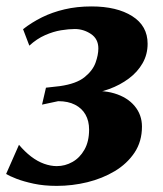

<svg xmlns="http://www.w3.org/2000/svg" viewBox="-30 -580 518 612"><path d="M151 12.5Q110 12.5 77.5 5.5Q45 -1.5 22.5 -10.2Q0 -19 -10.5 -25.5L30.5 -118.5Q49 -96.5 69.2 -81Q89.5 -65.5 110.5 -58Q131.5 -50.5 151 -50.5Q177.5 -50.5 201 -63.8Q224.5 -77 239.2 -103Q254 -129 254 -167Q254 -194.5 242.5 -214.8Q231 -235 209 -246.2Q187 -257.5 155.5 -257.5L104 -246.5L116.5 -300.5L161 -305.5Q213.5 -313 239.5 -334Q265.5 -355 274.5 -380Q283.5 -405 283.5 -425.5Q283.5 -456 259.8 -471.8Q236 -487.5 208.5 -487.5Q189 -487.5 164.5 -483.5Q140 -479.5 113.8 -468Q87.5 -456.5 63.5 -434.5L43.5 -487Q71 -508.5 103.8 -524.8Q136.5 -541 175.8 -550.2Q215 -559.5 261.5 -559.5Q342.5 -559.5 391.5 -528.5Q440.5 -497.5 440.5 -440.5Q440.5 -406.5 424.5 -378.5Q408.5 -350.5 380.8 -329.8Q353 -309 318 -296.2Q283 -283.5 245.5 -279.5L236 -286Q292 -295 334 -282.5Q376 -270 399.2 -242Q422.5 -214 422.5 -176.5Q422.5 -129 398.8 -93.5Q375 -58 335.8 -34.5Q296.5 -11 248.5 0.8Q200.5 12.5 151 12.5Z"/></svg>

Font: Merriweather 36pt ExtraBold
Style: Italic
Weight: 800
Italic angle: -7.8°
Version: Version 2.101